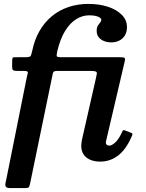

<svg xmlns="http://www.w3.org/2000/svg" viewBox="-20 -813 749 983"><path d="M13.5 99Q11 112.5 8.2 124Q5.5 135.5 10 142.8Q14.5 150 32.5 150H102.5Q115.5 150 121.2 148.8Q127 147.5 129.2 142.8Q131.5 138 134 127L247 -420.5Q249.5 -432 250.8 -438.5Q252 -445 257.2 -447.5Q262.5 -450 277 -450H441Q463 -450 470 -447Q477 -444 475.8 -435.8Q474.5 -427.5 471 -412L400.5 -101.5Q399 -95 397.5 -84.8Q396 -74.5 396 -67Q396 -27.5 422.8 -6.5Q449.5 14.5 492.5 14.5Q543 14.5 583.5 -15.8Q624 -46 652.5 -110.5Q659 -124 658 -128Q657 -132 642.5 -136.5L620.5 -145Q610 -149 607.8 -142.8Q605.5 -136.5 599 -124.5Q583.5 -94.5 567.2 -81Q551 -67.5 540.5 -67.5Q522 -67.5 522 -83.5Q522 -85.5 522.5 -89Q523 -92.5 524 -95L618.5 -498.5Q622 -513.5 617.2 -516.8Q612.5 -520 595 -520H296Q271 -520 270.2 -525.8Q269.5 -531.5 273 -550Q288 -613.5 313.2 -654.5Q338.5 -695.5 370.2 -715Q402 -734.5 436 -734.5Q466 -734.5 482.2 -727.5Q498.5 -720.5 498.5 -712.5Q498.5 -704 492.5 -697.2Q486.5 -690.5 480.8 -681.2Q475 -672 475 -654.5Q475 -635.5 485.2 -622.5Q495.5 -609.5 512.5 -602.8Q529.5 -596 550.5 -596Q572 -596 590 -604.8Q608 -613.5 619 -631Q630 -648.5 630 -674.5Q630 -710.5 603.5 -737.2Q577 -764 532.2 -778.5Q487.5 -793 432.5 -793Q378 -793 330.5 -777Q283 -761 245.2 -729.8Q207.5 -698.5 181.8 -653.5Q156 -608.5 144.5 -550.5Q141.5 -537 139 -530.5Q136.5 -524 130 -522Q123.5 -520 108 -520H69Q55.5 -520 49.2 -519.8Q43 -519.5 42.5 -503.5L42 -471.5Q42 -458 46.8 -454Q51.5 -450 68.5 -450H98.5Q115.5 -450 119.8 -447Q124 -444 122 -437Q120 -430 117.5 -419Z"/></svg>

Font: Besley SemiBold
Style: Italic
Weight: 600
Italic angle: -13°
Designer: Owen Earl
Foundry: indestructible type*
Version: Version 2.001